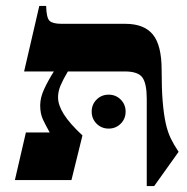

<svg xmlns="http://www.w3.org/2000/svg" viewBox="-20 -605 629 645"><path d="M175 -278Q175 -252 194.5 -221Q214 -190 257 -150L220 0H30L67 -160H147Q134 -183 124.5 -203Q115 -223 115 -251Q115 -277 128.5 -306Q142 -335 161 -365H61L112 -585H135Q136 -545 146.5 -535Q157 -525 187 -525H401Q464 -525 493.5 -489Q523 -453 523 -370Q523 -307 526.5 -264.5Q530 -222 536.5 -192Q543 -162 554 -139.5Q565 -117 580 -95L498 20H473V-273Q473 -324 458.5 -344.5Q444 -365 399 -365H208Q192 -338 183.5 -318Q175 -298 175 -278ZM345 -173Q321 -173 304.5 -189.5Q288 -206 288 -230Q288 -254 304.5 -270.5Q321 -287 345 -287Q369 -287 385.5 -270.5Q402 -254 402 -230Q402 -206 385.5 -189.5Q369 -173 345 -173Z"/></svg>

Font: Bona Nova SC
Style: Bold
Weight: 700
Designer: Mateusz Machalski
Foundry: Capitalics
Version: Version 4.001; ttfautohint (v1.8.4.7-5d5b)